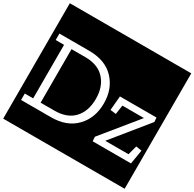

<svg xmlns="http://www.w3.org/2000/svg" viewBox="-242 -1166 1649 1628"><g transform="rotate(30 582.5 -352.0)"><path d="M-12 213V-917H1177V213ZM663 -326Q663 -467 576.5 -558.5Q490 -650 331 -650H40V-587H122V-63H40V0H334Q488 0 575.5 -91.5Q663 -183 663 -326ZM585 -325Q585 -204 519.5 -133.5Q454 -63 330 -63H195V-587H330Q454 -587 519.5 -515Q585 -443 585 -325ZM741 0H1116L1139 -138L1083 -147L1059 -57H831L1112 -403L1109 -445H751L739 -306L795 -299L808 -388H1019L738 -43Z"/></g></svg>

Font: Zilla Slab Highlight Regular
Style: Regular
Weight: 400
Designer: Typotheque Type Foundry
Foundry: Typotheque type foundry
Version: Version 1.1; 2017; ttfautohint (v1.6)